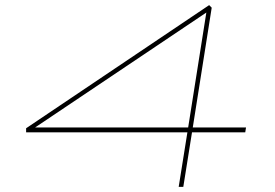

<svg xmlns="http://www.w3.org/2000/svg" viewBox="-20 -723 1074 750"><path d="M82 -206V-222L797 -703L807 -693L733 -225H941L938 -206H730L696 7H678L712 -206ZM117 -225H715L786 -674Z"/></svg>

Font: Georama ExtraExtended Thin
Style: Italic
Weight: 100
Width: 8
Italic angle: -9°
Designer: Jean-Baptiste Levee
Foundry: Production Type
Version: Version 1.000